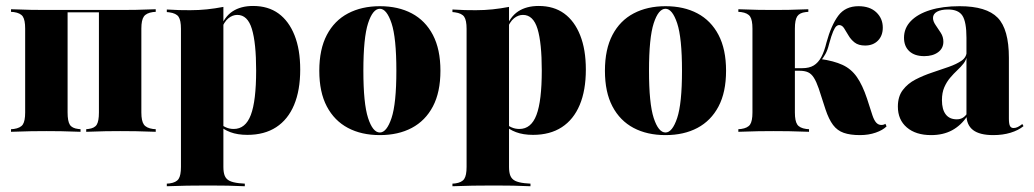

<svg xmlns="http://www.w3.org/2000/svg" viewBox="-20 -451 3537 657"><path d="M391.1 -2.4Q367.7 -2.4 341.5 -2Q315.3 -1.6 275 0V-8.9L282.3 -9.7Q303.2 -12.1 310.9 -24.2Q318.5 -36.3 318.5 -66.1V-416.9H391.1Q417.7 -416.9 444.4 -417.3Q471 -417.7 512.9 -419.4V-410.5L503.2 -409.7Q480.6 -406.5 472.2 -394.4Q463.7 -382.3 463.7 -353.2V-66.1Q463.7 -37.1 472.2 -25Q480.6 -12.9 503.2 -9.7L512.9 -8.9V0Q471 -1.6 444.4 -2Q417.7 -2.4 391.1 -2.4ZM138.7 -2.4Q113.7 -2.4 86.7 -2Q59.7 -1.6 17.7 0V-8.9L27.4 -9.7Q50 -12.9 58.1 -25Q66.1 -37.1 66.1 -66.1V-353.2Q66.1 -382.3 58.1 -394.4Q50 -406.5 27.4 -409.7L17.7 -410.5V-419.4Q59.7 -417.7 86.7 -417.3Q113.7 -416.9 138.7 -416.9H211.3V-66.1Q211.3 -36.3 219 -24.2Q226.6 -12.1 247.6 -9.7L255.6 -8.9V0Q214.5 -1.6 188.7 -2Q162.9 -2.4 138.7 -2.4ZM175.8 -408.9V-416.9H354.8V-408.9Z M671.8 183.9Q646.8 183.9 619.8 184.3Q592.7 184.7 550.8 186.3V177.4L560.5 176.6Q583.1 173.4 591.1 161.3Q599.2 149.2 599.2 120.2V-209.7H744.4V120.2Q744.4 139.5 749.2 150.8Q754 162.1 765.3 167.7Q776.6 173.4 797.6 175.8L817.7 177.4V186.3Q783.9 184.7 758.9 184.3Q733.9 183.9 713.3 183.9Q692.7 183.9 671.8 183.9ZM846 -430.6Q897.6 -430.6 933.1 -404.8Q968.5 -379 987.9 -330.2Q1007.3 -281.5 1007.3 -212.9Q1007.3 -141.9 986.3 -91.9Q965.3 -41.9 925 -15.7Q884.7 10.5 826.6 10.5Q792.7 10.5 768.1 1.2Q743.5 -8.1 730.6 -22.6L731.5 -29.8Q740.3 -21 752.8 -15.3Q765.3 -9.7 779.8 -9.7Q820.2 -9.7 838.3 -57.7Q856.5 -105.6 856.5 -209.7Q856.5 -304 841.9 -352Q827.4 -400 791.9 -400Q775.8 -400 761.3 -388.3Q746.8 -376.6 735.5 -346.8L733.1 -353.2Q747.6 -393.5 775.8 -412.1Q804 -430.6 846 -430.6ZM599.2 -209.7V-352.4Q599.2 -381.5 591.1 -393.5Q583.1 -405.6 558.9 -408.9L550.8 -409.7V-418.5Q575 -416.9 593.5 -416.5Q612.1 -416.1 630.6 -416.1Q660.5 -416.1 687.9 -419Q715.3 -421.8 744.4 -427.4V-418.5V-209.7Z M1279.8 11.3Q1216.9 11.3 1170.6 -13.3Q1124.2 -37.9 1098.4 -86.7Q1072.6 -135.5 1072.6 -208.9Q1072.6 -282.3 1098.4 -331.5Q1124.2 -380.6 1171 -405.2Q1217.7 -429.8 1279.8 -429.8Q1342.7 -429.8 1389.1 -405.2Q1435.5 -380.6 1461.3 -331.5Q1487.1 -282.3 1487.1 -208.9Q1487.1 -135.5 1461.3 -86.7Q1435.5 -37.9 1389.1 -13.3Q1342.7 11.3 1279.8 11.3ZM1279.8 2.4Q1303.2 2.4 1319.8 -47.2Q1336.3 -96.8 1336.3 -208.9Q1336.3 -321.8 1319.8 -371.4Q1303.2 -421 1279.8 -421Q1255.6 -421 1239.5 -371.4Q1223.4 -321.8 1223.4 -208.9Q1223.4 -96.8 1239.5 -47.2Q1255.6 2.4 1279.8 2.4Z M1649.2 183.9Q1624.2 183.9 1597.2 184.3Q1570.2 184.7 1528.2 186.3V177.4L1537.9 176.6Q1560.5 173.4 1568.5 161.3Q1576.6 149.2 1576.6 120.2V-209.7H1721.8V120.2Q1721.8 139.5 1726.6 150.8Q1731.5 162.1 1742.7 167.7Q1754 173.4 1775 175.8L1795.2 177.4V186.3Q1761.3 184.7 1736.3 184.3Q1711.3 183.9 1690.7 183.9Q1670.2 183.9 1649.2 183.9ZM1823.4 -430.6Q1875 -430.6 1910.5 -404.8Q1946 -379 1965.3 -330.2Q1984.7 -281.5 1984.7 -212.9Q1984.7 -141.9 1963.7 -91.9Q1942.7 -41.9 1902.4 -15.7Q1862.1 10.5 1804 10.5Q1770.2 10.5 1745.6 1.2Q1721 -8.1 1708.1 -22.6L1708.9 -29.8Q1717.7 -21 1730.2 -15.3Q1742.7 -9.7 1757.3 -9.7Q1797.6 -9.7 1815.7 -57.7Q1833.9 -105.6 1833.9 -209.7Q1833.9 -304 1819.4 -352Q1804.8 -400 1769.4 -400Q1753.2 -400 1738.7 -388.3Q1724.2 -376.6 1712.9 -346.8L1710.5 -353.2Q1725 -393.5 1753.2 -412.1Q1781.5 -430.6 1823.4 -430.6ZM1576.6 -209.7V-352.4Q1576.6 -381.5 1568.5 -393.5Q1560.5 -405.6 1536.3 -408.9L1528.2 -409.7V-418.5Q1552.4 -416.9 1571 -416.5Q1589.5 -416.1 1608.1 -416.1Q1637.9 -416.1 1665.3 -419Q1692.7 -421.8 1721.8 -427.4V-418.5V-209.7Z M2257.3 11.3Q2194.4 11.3 2148 -13.3Q2101.6 -37.9 2075.8 -86.7Q2050 -135.5 2050 -208.9Q2050 -282.3 2075.8 -331.5Q2101.6 -380.6 2148.4 -405.2Q2195.2 -429.8 2257.3 -429.8Q2320.2 -429.8 2366.5 -405.2Q2412.9 -380.6 2438.7 -331.5Q2464.5 -282.3 2464.5 -208.9Q2464.5 -135.5 2438.7 -86.7Q2412.9 -37.9 2366.5 -13.3Q2320.2 11.3 2257.3 11.3ZM2257.3 2.4Q2280.6 2.4 2297.2 -47.2Q2313.7 -96.8 2313.7 -208.9Q2313.7 -321.8 2297.2 -371.4Q2280.6 -421 2257.3 -421Q2233.1 -421 2216.9 -371.4Q2200.8 -321.8 2200.8 -208.9Q2200.8 -96.8 2216.9 -47.2Q2233.1 2.4 2257.3 2.4Z M2554.8 -209.7V-353.2Q2554.8 -382.3 2546.8 -394.4Q2538.7 -406.5 2516.1 -409.7L2506.5 -410.5V-419.4Q2548.4 -417.7 2575.4 -417.3Q2602.4 -416.9 2627.4 -416.9Q2652.4 -416.9 2678.6 -417.3Q2704.8 -417.7 2746 -419.4V-410.5L2737.1 -409.7Q2716.1 -407.3 2708.1 -395.2Q2700 -383.1 2700 -353.2V-209.7ZM2627.4 -2.4Q2602.4 -2.4 2575.4 -2Q2548.4 -1.6 2506.5 0V-8.9L2516.1 -9.7Q2538.7 -12.9 2546.8 -25Q2554.8 -37.1 2554.8 -66.1V-209.7H2700V-66.1Q2700 -37.1 2708.1 -25Q2716.1 -12.9 2738.7 -9.7L2748.4 -8.9V0Q2706.5 -1.6 2679.8 -2Q2653.2 -2.4 2627.4 -2.4ZM2922.6 11.3Q2889.5 11.3 2867.3 3.6Q2845.2 -4 2830.6 -23.4Q2816.1 -42.7 2804.8 -76.6L2781.5 -148.4Q2773.4 -171.8 2764.9 -185.1Q2756.5 -198.4 2745.2 -203.6Q2733.9 -208.9 2715.3 -208.9H2695.2V-217.7H2725Q2749.2 -217.7 2764.5 -227Q2779.8 -236.3 2790.3 -255.6Q2800.8 -275 2808.1 -305.6Q2824.2 -364.5 2848.4 -397.2Q2872.6 -429.8 2917.7 -429.8Q2956.5 -429.8 2978.6 -408.9Q3000.8 -387.9 3000.8 -356.5Q3000.8 -329 2984.3 -312.1Q2967.7 -295.2 2940.3 -295.2Q2917.7 -295.2 2904.4 -305.6Q2891.1 -316.1 2883.1 -330.2Q2875 -344.4 2868.1 -354.8Q2861.3 -365.3 2850.8 -365.3Q2846.8 -365.3 2841.9 -361.3Q2837.1 -357.3 2831 -343.5Q2825 -329.8 2816.9 -300Q2812.1 -279.8 2804.4 -266.1Q2796.8 -252.4 2787.1 -241.1V-249.2Q2833.1 -242.7 2862.9 -229Q2892.7 -215.3 2912.1 -187.5Q2931.5 -159.7 2946.8 -113.7L2965.3 -56.5Q2971 -39.5 2978.2 -31.5Q2985.5 -23.4 2996 -23.4Q3004 -23.4 3009.7 -27.4L3013.7 -18.5Q3000.8 -5.6 2976.6 2.8Q2952.4 11.3 2922.6 11.3Z M3287.1 -209.7V-321.8Q3287.1 -375.8 3273.4 -397.2Q3259.7 -418.5 3224.2 -418.5Q3200 -418.5 3186.3 -410.9Q3172.6 -403.2 3172.6 -389.5Q3172.6 -378.2 3181.5 -365.3Q3190.3 -352.4 3199.2 -338.7Q3208.1 -325 3208.1 -308.1Q3208.1 -285.5 3189.9 -272.2Q3171.8 -258.9 3142.7 -258.9Q3109.7 -258.9 3091.5 -275.8Q3073.4 -292.7 3073.4 -321.8Q3073.4 -354.8 3096.8 -379Q3120.2 -403.2 3162.9 -416.5Q3205.6 -429.8 3263.7 -429.8Q3355.6 -429.8 3394 -390.3Q3432.3 -350.8 3432.3 -253.2V-209.7ZM3166.1 11.3Q3113.7 11.3 3083.1 -14.9Q3052.4 -41.1 3052.4 -86.3Q3052.4 -121 3069.4 -143.1Q3086.3 -165.3 3112.9 -179Q3139.5 -192.7 3169.8 -202.8Q3200 -212.9 3226.6 -222.2Q3253.2 -231.5 3270.6 -243.5Q3287.9 -255.6 3287.9 -275.8L3288.7 -260.5Q3286.3 -245.2 3277 -233.5Q3267.7 -221.8 3255.6 -210.5Q3243.5 -199.2 3231.5 -185.1Q3219.4 -171 3211.3 -152.4Q3203.2 -133.9 3203.2 -108.1Q3203.2 -76.6 3216.1 -59.7Q3229 -42.7 3254 -42.7Q3265.3 -42.7 3273.8 -47.6Q3282.3 -52.4 3289.5 -62.9V-53.2Q3268.5 -21.8 3237.9 -5.2Q3207.3 11.3 3166.1 11.3ZM3432.3 -45.2Q3432.3 -27.4 3435.9 -20.2Q3439.5 -12.9 3448.4 -12.9Q3455.6 -12.9 3462.9 -16.5Q3470.2 -20.2 3478.2 -26.6L3482.3 -19.4Q3464.5 -4.8 3437.9 3.2Q3411.3 11.3 3379 11.3Q3332.3 11.3 3309.7 -6Q3287.1 -23.4 3287.1 -58.1V-209.7H3432.3Z"/></svg>

Font: Playfair 144pt SemiCondensed Black
Style: Regular
Weight: 900
Width: 4
Designer: Claus Eggers Sørensen
Foundry: Claus Eggers Sørensen
Version: Version 2.203